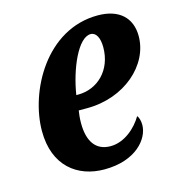

<svg xmlns="http://www.w3.org/2000/svg" viewBox="-88 -622 652 709"><g transform="rotate(-15 237.5 -268.0)"><path d="M226 10C347 10 403 -60 403 -113C403 -128 399 -142 393 -149C369 -108 323 -67 270 -67C214 -67 186 -107 186 -177C186 -197 188 -212 190 -225H222C366 -225 475 -323 475 -433C475 -504 429 -546 348 -546C150 -546 39 -337 39 -186C39 -53 123 10 226 10ZM196 -282C211 -378 257 -486 305 -486C326 -486 338 -463 338 -427C338 -340 278 -282 203 -282Z"/></g></svg>

Font: Noto Serif Condensed Extra
Style: Italic
Weight: 800
Width: 3
Italic angle: -12°
Designer: Monotype Design Team
Foundry: Monotype Imaging Inc.
Version: Version 1.901